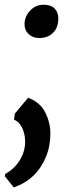

<svg xmlns="http://www.w3.org/2000/svg" viewBox="-28 -544 304 810"><path d="M30 246.5 -7.5 199.5 -5.5 189.5Q30.5 170.5 54.2 133.8Q78 97 78 53.5Q78 21 65 -5.5Q52 -32 31.5 -38.5L34.5 -64.5L90.5 -131.5Q141 -113 162.8 -69.8Q184.5 -26.5 184.5 19.5Q184.5 73 165.5 118.5Q125.5 214 30 246.5ZM137 -383.5Q111 -383.5 93.2 -399.8Q75.5 -416 75.5 -441.5Q75.5 -474 98.8 -499Q122 -524 156.5 -524Q187.5 -524 202.8 -507.8Q218 -491.5 218 -466Q218 -428 196 -405.8Q174 -383.5 137 -383.5Z"/></svg>

Font: Merriweather Sans Italic
Style: Regular
Weight: 400
Italic angle: -7.5°
Designer: Eben Sorkin
Foundry: Eben Sorkin
Version: Version 1.008; ttfautohint (v1.7.19-72a1) -l 8 -r 50 -G 200 